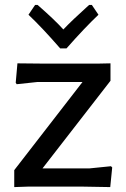

<svg xmlns="http://www.w3.org/2000/svg" viewBox="-20 -760 515 782"><path d="M354 -740 381 -700Q324 -646 251 -563H225Q153 -646 96 -700L123 -740H133Q202 -680 238 -640Q273 -677 343 -740ZM430 -502V-431L153 -74H343L432 -83L437 -78L429 2L313 0H96L38 2V-67L316 -426H132L48 -417L44 -423L51 -502L151 -501H382Z"/></svg>

Font: Alegreya Sans SC Medium
Style: Regular
Weight: 500
Designer: Juan Pablo del Peral
Foundry: Huerta Tipografica
Version: Version 2.001;PS 002.001;hotconv 1.0.88;makeotf.lib2.5.64775